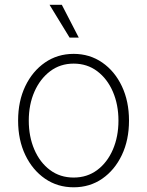

<svg xmlns="http://www.w3.org/2000/svg" viewBox="-20 -777 620 808"><path d="M290 11.2Q222.2 11.2 169.4 -25.1Q116.7 -61.5 86.4 -124.8Q56.2 -188 56.2 -269.5Q56.2 -351.1 86.4 -414.3Q116.7 -477.5 169.4 -513.9Q222.2 -550.3 290 -550.3Q357.4 -550.3 410.2 -513.9Q462.9 -477.5 492.9 -414.1Q522.9 -350.6 522.9 -269.5Q522.9 -188 492.9 -124.8Q462.9 -61.5 410.4 -25.1Q357.9 11.2 290 11.2ZM290 -29.8Q346.7 -29.8 389.2 -61.5Q431.6 -93.3 455.1 -147.7Q478.5 -202.1 478.5 -269.5Q478.5 -336.4 455.1 -390.9Q431.6 -445.3 389.2 -477.3Q346.7 -509.3 290 -509.3Q233.4 -509.3 190.9 -477.1Q148.4 -444.8 124.8 -390.9Q101.1 -336.9 101.1 -269.5Q101.1 -202.1 124.5 -147.7Q147.9 -93.3 190.4 -61.5Q232.9 -29.8 290 -29.8ZM272.9 -618.7 188.5 -756.8H240.2L311.5 -618.7Z"/></svg>

Font: Inter 16pt ExtraLight
Style: Regular
Weight: 250
Version: Version 4.001;git-66647c0bb